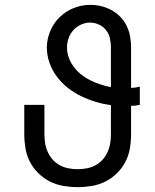

<svg xmlns="http://www.w3.org/2000/svg" viewBox="-20 -763 640 791"><path d="M300 8Q271 8 241.5 3Q212 -2 186 -15Q160 -28 138.5 -49Q117 -70 103.5 -96Q90 -122 85 -151.5Q80 -181 80 -210V-331H163V-210Q163 -191 166 -172.5Q169 -154 177 -136.5Q185 -119 197.5 -105Q210 -91 227 -82Q244 -73 262.5 -69.5Q281 -66 300 -66Q319 -66 337.5 -69.5Q356 -73 373 -82Q390 -91 402.5 -105Q415 -119 423 -136.5Q431 -154 434 -172.5Q437 -191 437 -210V-330Q405 -334 374 -343.5Q343 -353 314 -367Q285 -381 259.5 -401Q234 -421 214.5 -447Q195 -473 184 -504Q173 -535 173 -567Q173 -602 187 -635Q201 -668 226 -692.5Q251 -717 284 -730Q317 -743 352 -743Q375 -743 397.5 -737.5Q420 -732 440 -721Q460 -710 476 -693.5Q492 -677 502 -656Q512 -635 516 -612.5Q520 -590 520 -567V-401Q529 -401 538 -402.5Q547 -404 556 -406V-331Q547 -329 538 -328Q529 -327 520 -327V-210Q520 -181 515 -151.5Q510 -122 496.5 -96Q483 -70 461.5 -49Q440 -28 414 -15Q388 -2 358.5 3Q329 8 300 8ZM437 -404V-567Q437 -586 433 -604.5Q429 -623 417.5 -638Q406 -653 388 -661.5Q370 -670 351 -670Q332 -670 313.5 -661.5Q295 -653 282 -638.5Q269 -624 262.5 -605.5Q256 -587 256 -567Q256 -545 264 -524Q272 -503 285.5 -485.5Q299 -468 316.5 -454.5Q334 -441 353.5 -431.5Q373 -422 394.5 -415Q416 -408 437 -404Z"/></svg>

Font: Iosevka Meiseki Sans
Style: Regular
Weight: 400
Monospace: yes
Designer: Belleve Invis
Foundry: Belleve Invis
Version: Version 11.2.6; ttfautohint (v1.8.4)